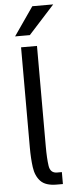

<svg xmlns="http://www.w3.org/2000/svg" viewBox="-60 -931 367 961"><g transform="rotate(-5 123.0 -450.0)"><path d="M192 -60H216V0H185Q129 0 104 -26.5Q79 -53 73 -97.5Q67 -142 67 -196V-700H147V-196Q147 -135 152.5 -97.5Q158 -60 192 -60ZM246 -900 116 -757H42L141 -900Z"/></g></svg>

Font: Epunda Sans
Style: Regular
Weight: 400
Designer: Simon Atzbach
Foundry: typofactur
Version: Version 2.204; ttfautohint (v1.8.4.7-5d5b)